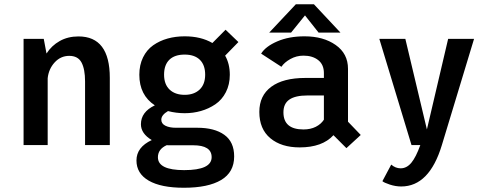

<svg xmlns="http://www.w3.org/2000/svg" viewBox="-20 -683 2320 904"><path d="M91 0V-500H186L199 -431Q223 -468.5 261.5 -490Q300 -511.5 349.5 -511.5Q497 -511.5 497 -316.5V0H380.5V-299.5Q380.5 -357.5 363.8 -388.8Q347 -420 306 -420Q265.5 -420 237.2 -389Q209 -358 204.5 -314.5V0Z M771 -160Q739.5 -141.5 739.5 -119.5Q739.5 -100.5 758.8 -91Q778 -81.5 808 -81.5H909Q990 -81.5 1036.2 -48.2Q1082.5 -15 1082.5 53.5Q1082.5 128 1021.2 164.5Q960 201 846 201Q738 201 680.2 167.5Q622.5 134 622.5 72.5Q622.5 10 694.5 -23.5Q643.5 -54 643.5 -98Q643.5 -156 709 -187Q636 -235 636 -331Q636 -377 653.5 -412.8Q671 -448.5 701.2 -469.8Q731.5 -491 769 -501.5Q806.5 -512 849.5 -512Q926 -512 980 -480.5L1042 -543L1102.5 -485L1040 -421Q1062 -382.5 1062 -331Q1062 -285 1043.5 -249Q1025 -213 994 -192Q963 -171 926.2 -160.5Q889.5 -150 849.5 -150Q809.5 -150 771 -160ZM849.5 -236.5Q893.5 -236.5 919.8 -261.2Q946 -286 946 -331.5Q946 -377 921 -401.5Q896 -426 849.5 -426Q802.5 -426 777.5 -401.8Q752.5 -377.5 752.5 -331.5Q752.5 -286 778.5 -261.2Q804.5 -236.5 849.5 -236.5ZM723.5 57.5Q723.5 118 847 118Q976.5 118 976.5 57Q976.5 1 889.5 1H773Q768 1 765 0.5Q723.5 19 723.5 57.5Z M1583 -529.5H1480L1416 -610.5L1350.5 -529.5H1247.5L1373 -663H1458ZM1611 14.5 1550 -46.5Q1497.5 11 1391 11Q1304.5 11 1252.8 -32.2Q1201 -75.5 1201 -156Q1201 -233 1257.2 -274.5Q1313.5 -316 1417.5 -316H1505V-339Q1505 -379 1478.2 -400Q1451.5 -421 1409 -421Q1375.5 -421 1347 -405Q1318.5 -389 1305 -368.5L1209.5 -430.5Q1230.5 -464.5 1285.5 -488.2Q1340.5 -512 1414 -512Q1502.5 -512 1560.5 -471.2Q1618.5 -430.5 1618.5 -359V-110L1678.5 -47.5ZM1409 -73.5Q1442 -73.5 1466.8 -86Q1491.5 -98.5 1505 -119.5V-233.5H1427.5Q1370.5 -233.5 1342.5 -214.2Q1314.5 -195 1314.5 -154Q1314.5 -73.5 1409 -73.5Z M1888.5 -500 1990 -73.5 2090 -500H2212L2060.5 0Q2001.5 195 1869 195Q1842.5 195 1815.2 186Q1788 177 1780.5 170L1822 92Q1842 109.5 1866.5 109.5Q1895 109.5 1916.8 83.2Q1938.5 57 1959 0H1917.5L1766 -500Z"/></svg>

Font: League Mono Narrow Medium
Style: Regular
Weight: 500
Width: 3
Designer: Tyler Finck
Foundry: The League of Moveable Type / Tyler Finck
Version: Version 2.210